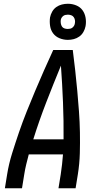

<svg xmlns="http://www.w3.org/2000/svg" viewBox="-20 -1001 540 1021"><path d="M6 0 18 -74Q27 -130 44.5 -186Q62 -242 81 -297.5Q100 -353 122 -408Q144 -463 167 -517.5Q190 -572 214 -626.5Q238 -681 263 -735H367Q374 -681 380 -626.5Q386 -572 391 -517.5Q396 -463 400 -408Q404 -353 405 -297.5Q406 -242 404.5 -186Q403 -130 394 -74L382 0H291L303 -74Q307 -100 310 -127Q313 -154 315 -180H133Q126 -154 119.5 -127Q113 -100 109 -74L97 0ZM157 -260H318Q319 -359 315 -457Q311 -555 304 -652Q264 -555 226 -457Q188 -359 157 -260ZM341 -789Q318 -789 297 -797.5Q276 -806 263 -823Q250 -840 246.5 -862.5Q243 -885 246 -908Q249 -924 257.5 -939Q266 -954 279.5 -963.5Q293 -973 309 -977Q325 -981 341 -981Q364 -981 385 -972.5Q406 -964 418.5 -947Q431 -930 435 -907.5Q439 -885 435 -862Q432 -846 423.5 -831Q415 -816 401.5 -806.5Q388 -797 372.5 -793Q357 -789 341 -789ZM340 -847Q347 -847 353.5 -848.5Q360 -850 365 -854Q370 -858 373.5 -863.5Q377 -869 378 -876Q380 -885 378.5 -894Q377 -903 372 -910Q367 -917 358.5 -920Q350 -923 341 -923Q334 -923 327.5 -921.5Q321 -920 316 -916Q311 -912 307.5 -906.5Q304 -901 303 -894Q302 -885 303.5 -876Q305 -867 309.5 -860Q314 -853 322.5 -850Q331 -847 340 -847Z"/></svg>

Font: Iosevka Curly Medium
Style: Italic
Weight: 500
Italic angle: -9°
Monospace: yes
Designer: Belleve Invis
Foundry: Belleve Invis
Version: Version 22.1.2; ttfautohint (v1.8.4)